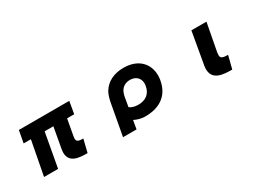

<svg xmlns="http://www.w3.org/2000/svg" viewBox="7 -1278 2985 2131"><g transform="rotate(-30 1500.0 -212.5)"><path d="M690 -163 728 -372H819L846 -528H200L171 -372H264L181 64H361L440 -372H552L506 -116C503 -100 500 -77 500 -63C501 67 622 76 732 76L772 -88C719 -88 689 -94 687 -131C687 -141 688 -151 690 -163Z M1836 -223C1839 -243 1841 -262 1841 -281C1841 -428 1741 -545 1548 -545C1428 -545 1331 -499 1275 -406C1256 -374 1242 -321 1235 -285L1161 120H1334L1353 10C1394 30 1438 43 1482 44C1656 48 1803 -26 1836 -223ZM1380 -138 1401 -259C1406 -285 1417 -319 1430 -337C1455 -373 1496 -394 1549 -393C1630 -391 1676 -332 1665 -256C1651 -153 1583 -104 1481 -107C1440 -109 1408 -118 1380 -138Z M2586 76 2628 -89C2551 -89 2534 -103 2534 -139C2534 -149 2535 -162 2537 -174L2604 -528H2411L2341 -128C2338 -110 2335 -94 2335 -76C2334 66 2468 76 2586 76Z"/></g></svg>

Font: LINE Seed JP App_OTF ExtraBold
Style: Regular
Weight: 800
Designer: LINE & Fontrix & Fontworks
Version: Version 1.013